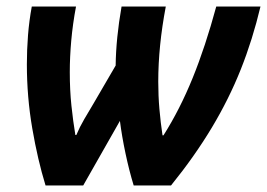

<svg xmlns="http://www.w3.org/2000/svg" viewBox="-20 -566 815 586"><path d="M119 0Q95 -78 78.5 -174Q62 -270 62 -370Q62 -414 65.5 -458.5Q69 -503 77 -546H212Q202 -493 197.5 -442.5Q193 -392 193 -346Q193 -291 198 -243.5Q203 -196 210 -154H213Q223 -178 237 -202Q251 -226 266 -251L333 -366Q334 -449 351 -546H486Q463 -425 463 -317Q463 -274 466.5 -233.5Q470 -193 476 -153H479Q529 -232 568 -328Q607 -424 640 -546H775Q751 -445 715 -354.5Q679 -264 626.5 -176.5Q574 -89 502 0H388Q374 -46 363 -98Q352 -150 346 -197L234 0Z"/></svg>

Font: Noto Sans SemiCondensed
Style: Bold Italic
Weight: 700
Width: 4
Italic angle: -12°
Designer: Monotype Design Team
Foundry: Monotype Imaging Inc.
Version: Version 2.013; ttfautohint (v1.8.4.7-5d5b)